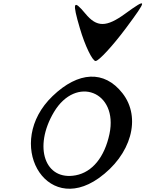

<svg xmlns="http://www.w3.org/2000/svg" viewBox="-20 -1128 879 1161"><path d="M298 -547C4 -265 252 179 576 -50C774 -190 837 -417 720 -565C611 -704 454 -697 298 -547ZM306 -450C440 -675 696 -574 642 -318C612 -177 538 -87 438 -68C252 -33 180 -238 306 -450ZM463 -957C494 -851 539 -759 558 -759C577 -759 662 -851 741 -957C872 -1133 873 -1144 738 -1046C623 -962 565 -962 496 -1046C423 -1134 416 -1116 463 -957Z"/></svg>

Font: Venom Sans
Style: Obl
Weight: 400
Version: Version 1.001